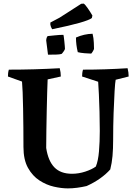

<svg xmlns="http://www.w3.org/2000/svg" viewBox="-20 -1032 752 1064"><path d="M356 12Q321 12 279 2.5Q237 -7 198.5 -32Q160 -57 135 -102Q110 -147 110 -217Q110 -269 109.5 -324.5Q109 -380 108 -431Q107 -482 105.5 -521Q104 -560 102 -580L24 -608Q24 -618 25 -627Q26 -636 29 -646Q100 -646 170 -648Q240 -650 311 -654Q317 -631 317 -608L244 -592Q243 -566 241.5 -520.5Q240 -475 239 -420Q238 -365 237 -310.5Q236 -256 236 -212Q247 -140 281.5 -104.5Q316 -69 379 -69Q416 -69 452.5 -81Q489 -93 511 -109Q524 -140 528.5 -193Q533 -246 533 -306Q533 -359 531.5 -412Q530 -465 528 -509Q526 -553 524 -579L435 -608Q435 -618 436 -627Q437 -636 440 -646Q502 -646 563.5 -648Q625 -650 687 -654Q693 -631 693 -608L621 -590Q618 -576 615 -526Q612 -476 609.5 -405Q607 -334 607 -257Q607 -207 603.5 -167.5Q600 -128 591 -93Q568 -67 535 -43.5Q502 -20 460 -1Q434 5 407.5 8.5Q381 12 356 12ZM411 -743Q401 -784 401 -824Q446 -844 493 -845Q499 -821 500 -794.5Q501 -768 501 -762Q501 -758 494 -746.5Q487 -735 485 -735Q474 -735 449.5 -737Q425 -739 411 -743ZM246 -729 236 -808Q237 -824 244 -832Q255 -833 283 -836Q311 -839 331 -839Q332 -839 333.5 -828.5Q335 -818 336.5 -803.5Q338 -789 339 -777Q340 -765 340 -761Q339 -756 332 -746Q325 -736 321 -733Q309 -730 290.5 -729.5Q272 -729 246 -729ZM269 -870Q261 -883 259 -895V-907L310 -934L430 -1011L444 -1012Q452 -1007 466.5 -986Q481 -965 492 -946L489 -932Q475 -921 421 -905.5Q367 -890 269 -870Z"/></svg>

Font: Labrada SemiBold
Style: Regular
Weight: 600
Designer: Mercedes Jáuregui
Foundry: Omnibus-Type Team
Version: Version 1.000; ttfautohint (v1.8.4.7-5d5b)